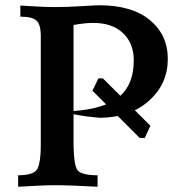

<svg xmlns="http://www.w3.org/2000/svg" viewBox="-20 -713 690 733"><path d="M260.7 -289.1Q381.8 -297.9 436.3 -344.5Q490.7 -391.1 490.7 -482.4Q490.7 -547.9 449.5 -586.7Q408.2 -625.5 336.4 -625.5Q305.2 -625.5 260.7 -617.7ZM352.5 0Q248.5 -5.9 189.5 -5.9Q143.1 -5.9 49.3 0V-43.9Q111.8 -43.9 123.8 -70.3Q135.7 -96.7 135.7 -157.7V-581.1Q134.8 -620.6 118.7 -635Q102.5 -649.4 57.6 -649.4V-691.9Q143.1 -686 190.4 -686Q234.9 -686 291.3 -689.5Q347.7 -692.9 359.4 -692.9Q483.4 -692.9 552 -636.5Q620.6 -580.1 620.6 -487.8Q620.6 -393.1 549.6 -329.1Q478.5 -265.1 362.8 -263.2Q304.2 -268.1 260.7 -276.9V-162.1Q261.7 -88.9 273.9 -66.4Q286.1 -43.9 352.5 -43.9ZM532.7 -186.5H513.2L333 -366.7L355.5 -413.6H373L554.2 -232.9Z"/></svg>

Font: Kelvinch
Style: Bold
Weight: 700
Designer: Paul James Miller
Foundry: High-Logic / Made with FontCreator
Version: Version 3.501;March 28, 2021;FontCreator 13.0.0.2683 64-bit